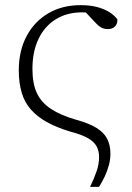

<svg xmlns="http://www.w3.org/2000/svg" viewBox="-20 -520 512 746"><path d="M330 206Q346 173 355.5 145Q365 117 365 90Q365 67 355.5 49Q346 31 322 17Q298 3 252 -9Q199 -25 161.5 -46Q124 -67 99.5 -95Q75 -123 64 -161Q53 -199 53 -246Q53 -323 83.5 -380Q114 -437 168 -468.5Q222 -500 293 -500Q329 -500 356 -493Q383 -486 403 -474Q423 -462 436 -445Q437 -428 427 -417.5Q417 -407 399 -407Q383 -407 371 -414.5Q359 -422 345 -438L301 -485L376 -460Q363 -464 351.5 -466.5Q340 -469 328 -470.5Q316 -472 299 -472Q240 -472 196.5 -445Q153 -418 129.5 -368.5Q106 -319 106 -252Q106 -195 123.5 -158Q141 -121 178.5 -96.5Q216 -72 275 -55Q326 -41 355 -23Q384 -5 396.5 19.5Q409 44 409 77Q409 100 403 122Q397 144 387.5 164.5Q378 185 365 206Z"/></svg>

Font: Source Serif 4 Light
Style: Regular
Weight: 300
Designer: Frank Grießhammer
Foundry: Adobe Systems Incorporated
Version: Version 4.004;hotconv 1.0.116;makeotfexe 2.5.65601